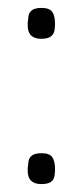

<svg xmlns="http://www.w3.org/2000/svg" viewBox="-20 -454 209 485"><path d="M84 -356Q67 -356 58 -365Q49 -374 50 -396Q51 -405 52 -413.5Q53 -422 60.5 -428Q68 -434 85 -434Q105 -434 112 -424Q119 -414 119 -394Q119 -385 117.5 -376.5Q116 -368 108.5 -362Q101 -356 84 -356ZM84 11Q67 11 58 2Q49 -7 50 -29Q51 -38 52 -46.5Q53 -55 60.5 -61Q68 -67 85 -67Q105 -67 112 -57Q119 -47 119 -27Q119 -18 117.5 -9Q116 0 108.5 5.5Q101 11 84 11Z"/></svg>

Font: Fredoka Condensed Light
Style: Regular
Weight: 300
Width: 3
Designer: Ben Nathan
Foundry: Milena B. Brandão, Ben Nathan
Version: Version 2.001